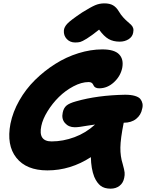

<svg xmlns="http://www.w3.org/2000/svg" viewBox="-20 -1001 866 1139"><path d="M425.8 -749Q395.5 -749 376.2 -769.5Q356.9 -790 358.9 -819.8Q360.4 -840.3 379.4 -860.6Q398.4 -880.9 466.8 -926.8Q518.6 -959 544.4 -970Q570.3 -981 599.1 -981Q631.3 -981 651.1 -969.2Q670.9 -957.5 685.1 -933.1Q696.8 -913.1 711.7 -897Q726.6 -880.9 737.3 -872.1Q748 -863.3 757.3 -854.2Q766.6 -845.2 770 -834Q773.4 -822.8 770 -807.1Q765.6 -782.7 742.9 -768.3Q720.2 -753.9 689.9 -753.9Q651.9 -753.9 624.3 -769.5Q596.7 -785.2 567.9 -825.2Q522.9 -789.1 495.1 -772Q467.3 -754.9 455.6 -752Q443.8 -749 425.8 -749ZM423.8 -246.1Q387.2 -246.1 365.5 -271Q343.8 -295.9 352.1 -333Q357.4 -359.9 374 -374.3Q390.6 -388.7 431.2 -399.9Q557.1 -436 722.2 -439Q757.3 -439 780.3 -432.1Q803.2 -425.3 812.5 -413.8Q821.8 -402.3 825 -387.2Q828.1 -372.1 823.2 -355Q816.4 -318.8 787.8 -295.9Q759.3 -272.9 713.9 -272.9Q694.8 -178.2 694.1 -125.7Q693.4 -73.2 708 -27.8Q717.8 7.3 719.2 22.2Q720.7 37.1 716.8 54.2Q710.9 84.5 689.2 101.3Q667.5 118.2 636.2 118.2Q599.1 118.2 576.9 101.1Q554.7 84 539.1 47.9Q520.5 0.5 519 -68.8Q397.9 9.8 261.2 9.8Q136.2 9.8 76.9 -65.2Q17.6 -140.1 42 -267.1Q56.2 -337.4 94.5 -404.8Q132.8 -472.2 187.7 -526.4Q242.7 -580.6 307.9 -621.8Q373 -663.1 445.6 -685.5Q518.1 -708 586.9 -708Q658.2 -708 686.5 -678.7Q714.8 -649.4 705.1 -598.1Q694.8 -548.8 655.8 -512.9Q616.7 -477.1 568.8 -477.1Q556.2 -477.1 548.3 -481Q540.5 -484.9 537.4 -490.2Q534.2 -495.6 531.5 -501Q528.8 -506.3 522.7 -510.3Q516.6 -514.2 505.9 -514.2Q463.4 -514.2 415.5 -488.8Q367.7 -463.4 329.1 -425.3Q290.5 -387.2 262 -340.8Q233.4 -294.4 225.1 -253.9Q205.6 -162.1 286.1 -162.1Q354 -162.1 421.9 -187.3Q489.7 -212.4 543.9 -262.2Q523.4 -259.8 497.6 -255.4Q471.7 -251 454.6 -248.5Q437.5 -246.1 423.8 -246.1Z"/></svg>

Font: Shantell Sans Normal
Style: Italic
Weight: 800
Italic angle: -11.31°
Designer: Stephen Nixon, Anya Danilova, Shantell Martin
Foundry: Arrow Type
Version: Version 1.006;[559af2be0]